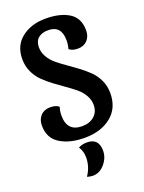

<svg xmlns="http://www.w3.org/2000/svg" viewBox="-168 -759 808 1074"><g transform="rotate(-20 236.0 -221.5)"><path d="M244 -680Q330 -680 382.5 -647Q435 -614 435 -541Q435 -505 414 -482.5Q393 -460 358 -460Q323 -460 306 -476Q313 -500 313 -526Q313 -614 235 -614Q197 -614 175.5 -595.5Q154 -577 154 -541Q154 -511 170 -483.5Q186 -456 211.5 -435Q237 -414 267.5 -393Q298 -372 328.5 -349Q359 -326 384.5 -301Q410 -276 426 -241Q442 -206 442 -165Q442 -76 381 -27Q320 22 223 22Q135 22 77.5 -13.5Q20 -49 20 -124Q20 -160 41 -182.5Q62 -205 98 -205Q133 -205 150 -189Q142 -167 142 -139Q142 -44 232 -44Q276 -44 304 -68.5Q332 -93 332 -135Q332 -165 316 -192.5Q300 -220 274.5 -241Q249 -262 218.5 -283Q188 -304 157.5 -327Q127 -350 101.5 -375Q76 -400 60 -435Q44 -470 44 -511Q44 -591 100.5 -635.5Q157 -680 244 -680ZM224 50Q294 50 294 124Q294 166 264 201.5Q234 237 193 237Q177 237 159 231Q192 183 192 127Q192 90 173 62Q195 50 224 50Z"/></g></svg>

Font: Sansita
Style: Regular
Weight: 400
Designer: Pablo Cosgaya
Foundry: Omnibus-Type
Version: Version 1.006;hotconv 1.0.109;makeotfexe 2.5.65596